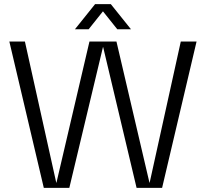

<svg xmlns="http://www.w3.org/2000/svg" viewBox="-20 -905 992 925"><path d="M191 0 25 -705H100L251 -25H252L411 -705H541L700 -25H701L851 -705H927L761 0H638L477 -678H476L314 0ZM341 -764 438 -885H514L611 -764H545L458 -873H494L407 -764Z"/></svg>

Font: TikTok Sans 24pt Light
Style: Regular
Weight: 300
Version: Version 4.000